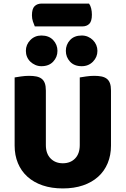

<svg xmlns="http://www.w3.org/2000/svg" viewBox="-20 -1040 704 1076"><path d="M602 -224Q602 -170 583.5 -125.5Q565 -81 530 -49.5Q495 -18 445 -1Q395 16 332 16Q269 16 219 -1Q169 -18 134 -49.5Q99 -81 80.5 -125.5Q62 -170 62 -224V-606Q73 -608 97 -611.5Q121 -615 143 -615Q166 -615 183.5 -611.5Q201 -608 213 -599Q225 -590 231 -574Q237 -558 237 -532V-227Q237 -179 263.5 -152Q290 -125 332 -125Q375 -125 401 -152Q427 -179 427 -227V-606Q438 -608 462 -611.5Q486 -615 508 -615Q531 -615 548.5 -611.5Q566 -608 578 -599Q590 -590 596 -574Q602 -558 602 -532ZM175 -892Q170 -903 164.5 -919.5Q159 -936 159 -954Q159 -991 174 -1005.5Q189 -1020 214 -1020H479Q487 -1009 491 -992.5Q495 -976 495 -958Q495 -921 480.5 -906.5Q466 -892 441 -892ZM125 -755Q125 -790 150 -815.5Q175 -841 212 -841Q254 -841 278 -815.5Q302 -790 302 -755Q302 -720 278 -694.5Q254 -669 212 -669Q194 -669 178 -676Q162 -683 150 -694.5Q138 -706 131.5 -721.5Q125 -737 125 -755ZM349 -755Q349 -790 372.5 -815.5Q396 -841 438 -841Q457 -841 473 -834Q489 -827 501 -815Q513 -803 519.5 -787.5Q526 -772 526 -755Q526 -720 501 -694.5Q476 -669 438 -669Q396 -669 372.5 -694.5Q349 -720 349 -755Z"/></svg>

Font: Baloo Cyrillic
Style: Regular
Weight: 400
Designer: Ek Type, Denis Ignatov
Foundry: Ek Type
Version: Version 1.50 July 26, 2019